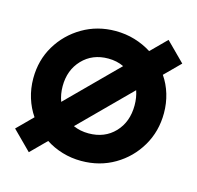

<svg xmlns="http://www.w3.org/2000/svg" viewBox="-85 -597 732 714"><g transform="rotate(15 281.5 -240.0)"><path d="M85 29 13 -43 72 -102Q52 -131 41 -166.5Q30 -202 30 -241Q30 -311 63.5 -367Q97 -423 154 -456.5Q211 -490 281 -490Q320 -490 355 -479.5Q390 -469 420 -450L479 -509L551 -437L492 -378Q512 -349 522.5 -314Q533 -279 533 -241Q533 -171 499.5 -114Q466 -57 409 -23.5Q352 10 281 10Q243 10 208 -0.5Q173 -11 144 -30ZM143 -241Q143 -210 153 -183L341 -371Q314 -384 281 -384Q220 -384 181.5 -343.5Q143 -303 143 -241ZM281 -96Q343 -96 381.5 -136.5Q420 -177 420 -241Q420 -271 411 -297L222 -108Q249 -96 281 -96Z"/></g></svg>

Font: Outfit Medium
Style: Regular
Weight: 500
Designer: Rodrigo Fuenzalida
Foundry: fragTYPE
Version: Version 1.100; ttfautohint (v1.8.4.7-5d5b);gftools[0.9.27]